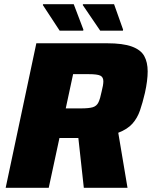

<svg xmlns="http://www.w3.org/2000/svg" viewBox="-20 -894 723 914"><path d="M7 0 153 -688H490Q565 -688 607.5 -672.5Q650 -657 666.5 -627.5Q683 -598 683 -554Q683 -511 670 -452Q659 -405 646.5 -368.5Q634 -332 610.5 -305.5Q587 -279 543 -262L587 0H379L353 -237H263L212 0ZM293 -378H366Q403 -378 421.5 -383.5Q440 -389 448.5 -406.5Q457 -424 464 -459Q468 -474 470 -486.5Q472 -499 472 -507Q472 -527 457.5 -534Q443 -541 402 -541H328ZM376 -748H264L184 -870L185 -874H331L377 -753ZM565 -748H457L374 -870L375 -874H523L566 -753Z"/></svg>

Font: Saira ExtraBold
Style: Italic
Weight: 800
Italic angle: -12°
Designer: Hector Gatti with collaboration of the Omnibus-Type team
Foundry: Omnibus-Type
Version: Version 1.100; ttfautohint (v1.8.3)